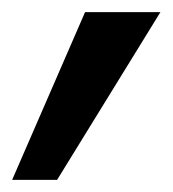

<svg xmlns="http://www.w3.org/2000/svg" viewBox="-40 -157 285 316"><path d="M224 -137 54 139H-20L100 -137Z"/></svg>

Font: Fz Poppins Med
Style: Italic
Weight: 500
Italic angle: -10°
Designer: Ninad Kale (Devanagari), Jonny Pinhorn (Latin)
Foundry: Indian Type Foundry
Version: Vit hóa bi Vntype.Com & FontZin.Com